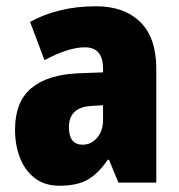

<svg xmlns="http://www.w3.org/2000/svg" viewBox="-20 -583 573 613"><path d="M287 -563Q376 -563 427.5 -513Q479 -463 479 -363V0H358L328 -73H324Q295 -30 261 -10Q227 10 170 10Q123 10 91.5 -14Q60 -38 44 -78.5Q28 -119 28 -169Q28 -258 80 -301.5Q132 -345 231 -349L309 -352V-364Q309 -432 251 -432Q199 -432 122 -391L76 -513Q119 -537 172 -550Q225 -563 287 -563ZM275 -245Q200 -242 200 -177Q200 -121 244 -121Q271 -121 290 -143Q309 -165 309 -200V-247Z"/></svg>

Font: Noto Sans Gurmukhi UI Condensed Black
Style: Regular
Weight: 900
Width: 3
Designer: Jelle Bosma - Monotype Design Team
Foundry: Monotype Imaging Inc.
Version: Version 2.004; ttfautohint (v1.8.4.7-5d5b)